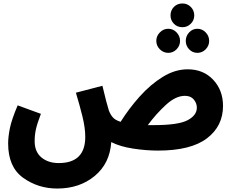

<svg xmlns="http://www.w3.org/2000/svg" viewBox="-20 -856 1345 1108"><path d="M892 13Q1081 13 1174 -57.5Q1267 -128 1267 -245Q1267 -335 1210.5 -395.5Q1154 -456 1063 -456Q990 -456 919.5 -412.5Q849 -369 787 -300Q725 -231 676 -153Q644 -163 630 -180Q616 -197 608 -219Q597 -252 571 -361L418 -321Q440 -248 456 -183Q472 -118 472 -66Q472 85 319 85Q258 85 219 52.5Q180 20 180 -41Q180 -78 187.5 -111Q195 -144 216 -199L82 -248Q47 -166 37 -116Q27 -66 27 -28Q27 108 113.5 170Q200 232 310 232Q439 232 526.5 159.5Q614 87 622 -36Q673 -10 748 1.5Q823 13 892 13ZM1047 -303Q1081 -303 1098.5 -281.5Q1116 -260 1116 -235Q1116 -190 1062 -162Q1008 -134 869 -134Q850 -134 833 -134Q880 -198 937 -250.5Q994 -303 1047 -303ZM1033 -699Q1061 -699 1081 -719Q1101 -739 1101 -767Q1101 -796 1081 -816Q1061 -836 1033 -836Q1003 -836 983.5 -816Q964 -796 964 -767Q964 -739 983.5 -719Q1003 -699 1033 -699ZM951 -551Q979 -551 999 -571.5Q1019 -592 1019 -620Q1019 -648 999 -669Q979 -690 951 -690Q923 -690 902.5 -669Q882 -648 882 -620Q882 -592 902.5 -571.5Q923 -551 951 -551ZM1119 -551Q1147 -551 1167 -571.5Q1187 -592 1187 -620Q1187 -648 1167 -669Q1147 -690 1119 -690Q1091 -690 1071.5 -669Q1052 -648 1052 -620Q1052 -592 1071.5 -571.5Q1091 -551 1119 -551Z"/></svg>

Font: Noto Sans Arabic Condensed Extra
Style: Regular
Weight: 800
Width: 3
Designer: Nadine Chahine - Monotype Design Team
Foundry: Monotype Imaging Inc.
Version: Version 1.902